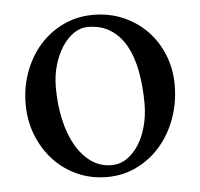

<svg xmlns="http://www.w3.org/2000/svg" viewBox="-42 -512 589 565"><g transform="rotate(-5 253.0 -229.5)"><path d="M252.9 9.8Q205.1 9.8 164.6 -8.5Q124 -26.9 94.7 -58.8Q65.4 -90.8 48.8 -133.3Q32.2 -175.8 32.2 -224.1Q32.2 -274.9 48.8 -319.6Q65.4 -364.3 94.7 -397.5Q124 -430.7 164.6 -450Q205.1 -469.2 252.9 -469.2Q300.8 -469.2 341.3 -451.7Q381.8 -434.1 411.4 -403.6Q440.9 -373 457.5 -331.8Q474.1 -290.5 474.1 -243.2Q474.1 -190.9 457.5 -145Q440.9 -99.1 411.4 -64.7Q381.8 -30.3 341.3 -10.3Q300.8 9.8 252.9 9.8ZM269 -23.9Q293.5 -23.9 314 -37.8Q334.5 -51.8 349.4 -75.2Q364.3 -98.6 372.6 -129.9Q380.9 -161.1 380.9 -195.8Q380.9 -245.6 373 -289.3Q365.2 -333 347.7 -365.5Q330.1 -397.9 302 -416.5Q273.9 -435.1 232.9 -435.1Q211.9 -435.1 192.4 -421.6Q172.9 -408.2 158 -385.3Q143.1 -362.3 134 -331.5Q125 -300.8 125 -266.1Q125 -215.8 134.8 -171.6Q144.5 -127.4 163.1 -94.7Q181.6 -62 208.3 -43Q234.9 -23.9 269 -23.9Z"/></g></svg>

Font: YBG Bobotsari
Style: Regular
Weight: 400
Designer: R.S. Wihananto
Foundry: R.S. Wihananto
Version: Version 2.0.1